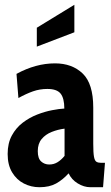

<svg xmlns="http://www.w3.org/2000/svg" viewBox="-20 -773 463 803"><path d="M145 10Q110 10 79.8 -5.5Q49.5 -21 30.8 -52Q12 -83 12 -129Q12 -174 29.5 -206.2Q47 -238.5 75.2 -260Q103.5 -281.5 135.8 -294Q168 -306.5 198.2 -312.2Q228.5 -318 249 -319Q249 -362 233.5 -381.5Q218 -401 178 -401Q146.5 -401 118 -391Q89.5 -381 57 -363L49 -464Q129.5 -508 210 -508Q281.5 -508 325.8 -465.5Q370 -423 370 -323V-172Q370 -134.5 373 -117.8Q376 -101 383.2 -96.5Q390.5 -92 403 -92H419L411 10H358Q331 10 305 -6Q279 -22 267 -48Q242.5 -21 214.5 -5.5Q186.5 10 145 10ZM186 -85Q205 -85 220.5 -94.5Q236 -104 250 -121V-235Q222 -231.5 196.2 -221.2Q170.5 -211 154.2 -191.5Q138 -172 138 -141Q138 -110.5 152 -97.8Q166 -85 186 -85ZM134 -578V-657L291 -753V-638Z"/></svg>

Font: Cabin Condensed
Style: Bold
Weight: 700
Width: 3
Designer: Pablo Impallari
Foundry: Pablo Impallari. http://www.impallari.com Igino Marini. http://www.ikern.com
Version: Version 3.001; ttfautohint (v1.8.3)